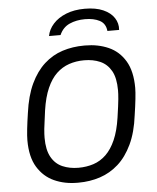

<svg xmlns="http://www.w3.org/2000/svg" viewBox="-59 -936 813 996"><g transform="rotate(-5 347.0 -438.0)"><path d="M304 10Q237 10 183 -14.5Q129 -39 96.5 -92Q64 -145 64 -232Q64 -254 68 -290.5Q72 -327 79 -373Q91 -462 120 -523.5Q149 -585 191.5 -623.5Q234 -662 287 -679Q340 -696 400 -696H405Q472 -696 526.5 -672Q581 -648 613 -594.5Q645 -541 645 -454Q645 -433 641 -396.5Q637 -360 630 -314Q619 -225 589.5 -163Q560 -101 517.5 -63Q475 -25 422 -7.5Q369 10 309 10ZM316 -67Q358 -67 394.5 -79Q431 -91 460 -119Q489 -147 509.5 -193.5Q530 -240 540 -308Q545 -342 548 -365Q551 -388 552.5 -403.5Q554 -419 554.5 -430Q555 -441 555 -450Q555 -514 534 -551Q513 -588 476.5 -604Q440 -620 393 -620Q351 -620 314.5 -607.5Q278 -595 249 -567.5Q220 -540 199.5 -493.5Q179 -447 169 -379Q165 -345 161.5 -322Q158 -299 156.5 -283Q155 -267 154.5 -256.5Q154 -246 154 -237Q154 -174 175 -136.5Q196 -99 233 -83Q270 -67 316 -67ZM223 -761Q229 -795 254.5 -823.5Q280 -852 322 -869Q364 -886 420 -886Q477 -886 515.5 -869Q554 -852 572.5 -823.5Q591 -795 588 -761H527Q523 -800 492.5 -816Q462 -832 416 -832Q371 -832 335.5 -816Q300 -800 283 -761Z"/></g></svg>

Font: Chivo Medium Light
Style: Italic
Weight: 300
Italic angle: -8.05°
Version: Version 2.002